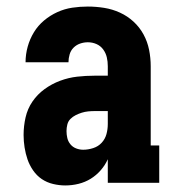

<svg xmlns="http://www.w3.org/2000/svg" viewBox="-20 -558 540 586"><path d="M179 8Q161 8 142 3.5Q123 -1 107.5 -11.5Q92 -22 81 -38Q70 -54 64 -71.5Q58 -89 55 -108Q52 -127 52 -146Q52 -173 58 -199.5Q64 -226 79 -248Q94 -270 116 -286Q138 -302 163.5 -311.5Q189 -321 215.5 -324Q242 -327 269 -327H309V-356Q309 -370 306 -383Q303 -396 295 -407Q287 -418 274.5 -423.5Q262 -429 248 -429Q236 -429 224.5 -425Q213 -421 204.5 -412.5Q196 -404 192.5 -392Q189 -380 189 -368H58Q58 -392 64.5 -415.5Q71 -439 83.5 -459.5Q96 -480 114.5 -495.5Q133 -511 155 -521Q177 -531 200.5 -534.5Q224 -538 248 -538Q273 -538 298 -534Q323 -530 346 -519.5Q369 -509 387.5 -492Q406 -475 418 -453Q430 -431 435 -406Q440 -381 440 -356V-114H466V0H309V-72Q301 -54 287.5 -38.5Q274 -23 257 -12.5Q240 -2 220 3Q200 8 179 8ZM234 -101Q249 -101 264.5 -106Q280 -111 290.5 -122.5Q301 -134 305 -149Q309 -164 309 -180V-219H269Q259 -219 249 -218Q239 -217 229.5 -214Q220 -211 211 -206.5Q202 -202 195 -195Q188 -188 185.5 -178Q183 -168 183 -158Q183 -147 185.5 -136.5Q188 -126 195 -117.5Q202 -109 212.5 -105Q223 -101 234 -101Z"/></svg>

Font: Iosevka Slab Heavy
Style: Regular
Weight: 900
Monospace: yes
Designer: Belleve Invis
Foundry: Belleve Invis
Version: Version 11.1.0; ttfautohint (v1.8.3)